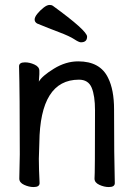

<svg xmlns="http://www.w3.org/2000/svg" viewBox="-20 -739 540 776"><path d="M116 17Q97 17 77.5 8Q58 -1 58 -17L60 -115Q60 -364 57 -471Q57 -487 81 -487Q100 -487 119.5 -478Q139 -469 139 -453V-439L137 -409Q150 -432 198 -461.5Q246 -491 296 -491Q385 -491 417 -424Q441 -376 441 -297Q441 -105 444 1Q444 17 420 17Q401 17 381.5 8Q362 -1 362 -17Q364 -34 364 -293Q364 -352 350.5 -384.5Q337 -417 299 -417Q142 -417 139 -162L137 -97Q137 -59 140 1Q140 17 116 17ZM307 -568Q299 -568 280 -580.5Q261 -593 218.5 -609Q176 -625 130 -644Q120 -650 120 -660Q120 -670 131 -683.5Q142 -697 156 -708Q170 -719 180 -719Q189 -719 193 -716Q332 -615 332 -591Q332 -568 307 -568Z"/></svg>

Font: LXGW WenKai Mono TC
Style: Bold
Weight: 700
Designer: LXGW / Fontworks Inc.
Foundry: LXGW / Fontworks Inc.
Version: Version 1.330